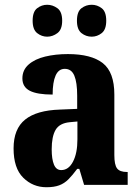

<svg xmlns="http://www.w3.org/2000/svg" viewBox="-20 -776 581 806"><path d="M175 10Q118 10 77.5 -30Q37 -70 37 -153Q37 -235 85.5 -274Q134 -313 232 -316L304 -319V-374Q304 -430 292 -458.5Q280 -487 252 -487Q226 -487 213.5 -459Q201 -431 201 -379Q136 -379 105 -395Q74 -411 74 -447Q74 -482 100 -505Q126 -528 169.5 -538.5Q213 -549 265 -549Q363 -549 411.5 -511Q460 -473 460 -379V-125Q460 -84 471.5 -69Q483 -54 513 -54H516V0H333L313 -67H304Q284 -40 267 -23Q250 -6 228.5 2Q207 10 175 10ZM237 -62Q268 -62 286.5 -97.5Q305 -133 305 -191V-266L273 -263Q230 -259 213.5 -231Q197 -203 197 -149Q197 -108 206.5 -85Q216 -62 237 -62ZM365 -622Q341 -622 322 -637Q303 -652 303 -689Q303 -727 322 -741.5Q341 -756 365 -756Q388 -756 407 -741.5Q426 -727 426 -689Q426 -652 407 -637Q388 -622 365 -622ZM178 -622Q155 -622 136 -637Q117 -652 117 -689Q117 -727 136 -741.5Q155 -756 178 -756Q201 -756 221 -741.5Q241 -727 241 -689Q241 -652 221 -637Q201 -622 178 -622Z"/></svg>

Font: Noto Serif Hebrew Condensed ExtraBold
Style: Regular
Weight: 800
Width: 3
Designer: Monotype Design Team
Foundry: Monotype Imaging Inc.
Version: Version 2.004; ttfautohint (v1.8.4.7-5d5b)